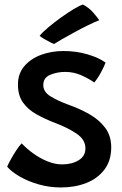

<svg xmlns="http://www.w3.org/2000/svg" viewBox="-20 -785 536 845"><path d="M248.5 40Q198 40 151.2 26.8Q104.5 13.5 67.8 -7.5Q31 -28.5 11.5 -51.5Q15.5 -61.5 27 -82.5Q38.5 -103.5 52 -124Q65.5 -144.5 75.5 -154Q97.5 -130.5 127 -109.2Q156.5 -88 189.2 -74.8Q222 -61.5 253.5 -61.5Q296.5 -61.5 326.2 -79.8Q356 -98 356 -132Q356 -171 316 -197.5Q276 -224 222.5 -244Q178 -261 140.8 -281.8Q103.5 -302.5 81.2 -333.8Q59 -365 59 -413Q59 -461 87.2 -494Q115.5 -527 161.2 -543.8Q207 -560.5 259.5 -560.5Q315.5 -560.5 365.5 -545.8Q415.5 -531 444.5 -509.5Q440 -496 425.8 -469Q411.5 -442 395 -422Q372.5 -438 339 -453.2Q305.5 -468.5 267 -468.5Q231.5 -468.5 201 -455.8Q170.5 -443 170.5 -410.5Q170.5 -381 202 -361.2Q233.5 -341.5 283 -323.5Q332.5 -306 375 -281.5Q417.5 -257 443.5 -221.8Q469.5 -186.5 469.5 -137Q469.5 -78 439.5 -38.5Q409.5 1 359.5 20.5Q309.5 40 248.5 40ZM345 -765Q371.5 -751.5 391 -728.8Q410.5 -706 417 -696Q398 -689 368.5 -674.5Q339 -660 307.8 -643Q276.5 -626 251.8 -611.8Q227 -597.5 218 -591.5Q213 -593 199.5 -599.8Q186 -606.5 172.8 -614.5Q159.5 -622.5 154.5 -627.5Q167 -643 192.5 -664.5Q218 -686 247.5 -707.2Q277 -728.5 303.5 -744.5Q330 -760.5 345 -765Z"/></svg>

Font: Grandstander Medium
Style: Regular
Weight: 500
Designer: Tyler Finck
Foundry: Etcetera Type Co
Version: Version 1.200; ttfautohint (v1.8.3)